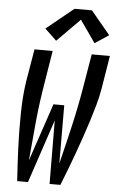

<svg xmlns="http://www.w3.org/2000/svg" viewBox="-63 -1021 652 1063"><g transform="rotate(5 262.5 -489.0)"><path d="M74 0Q71 -45 68.5 -91Q66 -137 64 -182.5Q62 -228 61.5 -274Q61 -320 61.5 -366Q62 -412 65 -458.5Q68 -505 75 -551L106 -735H207L177 -551Q159 -444 148.5 -337Q138 -230 129 -123V-120Q129 -120 129 -119.5Q129 -119 128 -118L237 -441H297L298 -118Q325 -226 350 -334.5Q375 -443 393 -551L424 -735H525L495 -551Q487 -504 474 -458Q461 -412 446.5 -366Q432 -320 416 -274Q400 -228 383.5 -182Q367 -136 349.5 -90.5Q332 -45 314 0H254L252 -353L134 0ZM221 -793 156 -855 307 -978H404L511 -849L434 -798L348 -921Z"/></g></svg>

Font: Iosevka Curly Semibold Oblique
Style: Regular
Weight: 600
Italic angle: -9°
Monospace: yes
Designer: Belleve Invis
Foundry: Belleve Invis
Version: Version 11.1.0; ttfautohint (v1.8.3)